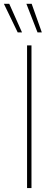

<svg xmlns="http://www.w3.org/2000/svg" viewBox="-56 -959 263 979"><path d="M104.5 0H82V-727.5H104.5ZM78.6 -939.5H105.5L157.2 -793.9H135.3ZM-36.1 -939.5H-8.8L56.2 -793.9H34.2Z"/></svg>

Font: Intratopia Thin
Style: Regular
Weight: 100
Designer: Rasmus Andersson
Foundry: rsms
Version: Version 3.000;Glyphs 3.2.3 (3260)